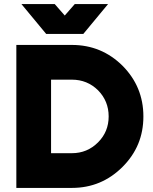

<svg xmlns="http://www.w3.org/2000/svg" viewBox="-20 -920 747 940"><path d="M85 -900 206 -754H388L509 -900H346L297 -844L248 -900ZM332 -530Q407 -530 460 -478Q512 -425 512 -350Q512 -275 460 -223Q407 -170 332 -170H230V-530ZM332 -700H60V0H332Q477 0 580 -103Q631 -154 656.5 -215.5Q682 -277 682 -350Q682 -495 580 -598Q477 -700 332 -700Z"/></svg>

Font: Unageo
Style: Black
Weight: 900
Designer: Richard Sepsi
Foundry: Richard Sepsi
Version: Version 2.000